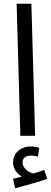

<svg xmlns="http://www.w3.org/2000/svg" viewBox="-20 -727 273 1028"><path d="M89 0 69 -707H148L168 0ZM61 281 50 230Q74 225 89 221Q104 217 123 212L118 230Q94 222 72 198.5Q50 175 50 144Q50 115 63.5 96Q77 77 99 67Q121 57 146 57Q156 57 168 59Q180 61 190 65L183 111Q174 109 165 107.5Q156 106 146 106Q125 106 113 115.5Q101 125 101 141Q101 161 113.5 175Q126 189 142.5 196.5Q159 204 169 204L131 210Q156 203 178 196Q200 189 217 183L233 230Q210 239 179.5 248Q149 257 118 265.5Q87 274 61 281Z"/></svg>

Font: Noto Sans Arabic SemiCondensed
Style: Regular
Weight: 400
Width: 4
Designer: Monotype Design Team, Nadine Chahine, Nizar Qandah and Khaled Hosny
Foundry: Monotype Imaging Inc.
Version: Version 2.012